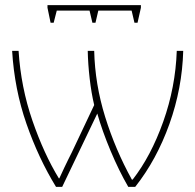

<svg xmlns="http://www.w3.org/2000/svg" viewBox="-20 -724 757 744"><path d="M504 0H477Q441 -62 408.5 -139.5Q376 -217 357 -284L221 0H197Q129 -111 82.5 -244.5Q36 -378 27 -527H52Q61 -386 105.5 -257Q150 -128 208 -33H210Q232 -81 244 -105L258 -133L345 -317Q334 -363 327.5 -419.5Q321 -476 320 -527H345Q348 -398 387.5 -271Q427 -144 491 -28H494Q565 -119 612.5 -252.5Q660 -386 665 -527H690Q686 -382 636.5 -243.5Q587 -105 504 0ZM526 -694 513 -636H501L490 -683H361L350 -636H338L327 -683H200L188 -636H176L164 -694V-704H526Z"/></svg>

Font: Noto Sans UI Thin
Style: Regular
Weight: 250
Designer: Monotype Design Team
Foundry: Monotype Imaging Inc.
Version: Version 1.001